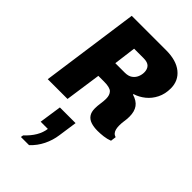

<svg xmlns="http://www.w3.org/2000/svg" viewBox="-318 -778 1264 1264"><g transform="rotate(45 313.5 -146.0)"><path d="M483 9Q447 9 420.5 0Q394 -9 380 -29.5Q366 -50 366 -83Q366 -107 370 -133Q374 -159 374 -181Q374 -215 356.5 -233Q339 -251 284 -251H231L195 0H11L107 -686H427Q522 -686 574.5 -643.5Q627 -601 627 -530Q627 -478 606.5 -437Q586 -396 552.5 -369Q519 -342 480 -330L479 -325Q524 -312 545 -283Q566 -254 566 -206Q566 -183 562.5 -162.5Q559 -142 559 -117Q559 -100 562.5 -85Q566 -70 574.5 -60Q583 -50 597 -46L592 -8Q566 2 537.5 5.5Q509 9 483 9ZM251 -389H339Q372 -389 391.5 -403Q411 -417 420 -438Q429 -459 429 -481Q429 -510 413 -527Q397 -544 359 -544H271ZM155 394 158 376Q195 342 216.5 305.5Q238 269 243 231H176L199 75H345L326 207Q319 259 295 308Q271 357 231 394Z"/></g></svg>

Font: Chivo Mono Medium ExtraBold
Style: Italic
Weight: 800
Italic angle: -8.05°
Monospace: yes
Version: Version 1.008